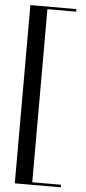

<svg xmlns="http://www.w3.org/2000/svg" viewBox="-62 -814 447 998"><g transform="rotate(5 162.0 -315.0)"><path d="M295 150H55V-780H295V-766.5H145V136.5H295Z"/></g></svg>

Font: Bodoni Moda 16pt
Style: Regular
Weight: 400
Version: Version 2.3